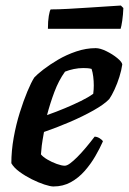

<svg xmlns="http://www.w3.org/2000/svg" viewBox="-20 -674 466 694"><path d="M173 0Q162 0 140.5 -7Q119 -14 95 -26Q71 -38 50.5 -53Q30 -68 21 -84Q21 -129 29.5 -176.5Q38 -224 51.5 -267Q65 -310 79 -343.5Q93 -377 104 -394Q114 -405 136.5 -422.5Q159 -440 189.5 -458Q220 -476 255.5 -488Q291 -500 326 -500Q342 -500 364.5 -489Q387 -478 404 -464Q421 -450 422 -441Q419 -420 411.5 -396Q404 -372 394 -350.5Q384 -329 375 -316Q357 -297 318 -275Q279 -253 231 -232.5Q183 -212 139 -197Q133 -164 131 -148Q129 -132 128 -116Q135 -107 151 -97.5Q167 -88 185 -81.5Q203 -75 214 -75Q222 -75 233.5 -83.5Q245 -92 259.5 -106.5Q274 -121 290 -140Q306 -159 322 -180Q331 -180 340.5 -174Q350 -168 352 -163Q341 -138 324.5 -109.5Q308 -81 286 -56Q264 -31 236 -15.5Q208 0 173 0ZM150 -258Q184 -270 215 -283Q246 -296 272.5 -309Q299 -322 317 -335Q318 -343 318.5 -350.5Q319 -358 319 -365Q319 -381 317 -397Q315 -413 311 -425Q303 -427 296 -427.5Q289 -428 281 -428Q264 -428 247 -424.5Q230 -421 215 -415Q192 -383 176.5 -341.5Q161 -300 150 -258ZM153.2 -570Q153.2 -598 156.4 -616.5Q159.5 -635 163.1 -640Q190.1 -640 226.6 -642Q263 -644 300.8 -646.5Q338.6 -649 369.7 -651Q400.7 -653 416.9 -654L425.9 -645Q425 -621 421.9 -599.5Q418.7 -578 416 -570Z"/></svg>

Font: Texturina 12pt
Style: Bold Italic
Weight: 700
Italic angle: -11°
Designer: Guillermo Torres Carreño
Foundry: Omnibus-Type
Version: Version 1.002